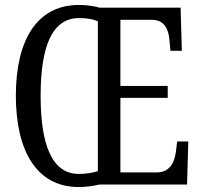

<svg xmlns="http://www.w3.org/2000/svg" viewBox="-20 -745 812 775"><path d="M298 10C324 10 357 6 380 0H735L740 -174H695L690 -132C684 -87 664 -49 612 -49H466V-350H657V-398H466V-665H594C643 -665 661 -627 664 -582L668 -540H714L709 -714H382C360 -721 326 -725 299 -725C127 -725 44 -580 44 -359C44 -137 127 10 298 10ZM298 -43C190 -43 144 -160 144 -358C144 -557 190 -672 299 -672C331 -672 355 -668 375 -659V-54C355 -48 330 -43 298 -43Z"/></svg>

Font: Noto Serif Armenian ExtraCondensed
Style: Regular
Weight: 400
Width: 2
Designer: Monotype Design Team
Foundry: Monotype Imaging Inc.
Version: Version 2.008